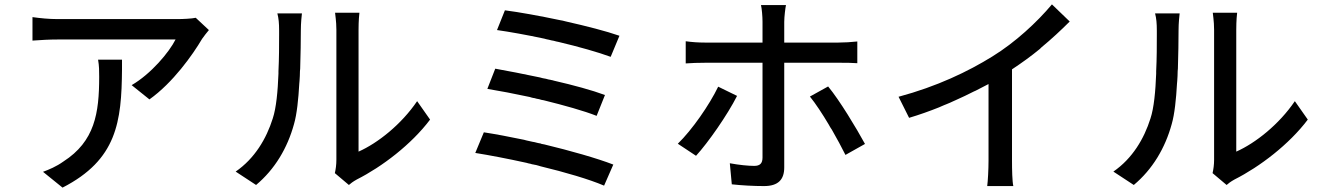

<svg xmlns="http://www.w3.org/2000/svg" viewBox="-20 -813 6030 875"><path d="M901 -636C909 -648 923 -665 932 -676L872 -732C856 -728 812 -726 790 -726H242C203 -726 164 -730 128 -735V-628C171 -631 203 -633 242 -633H780C751 -575 668 -476 580 -425L661 -360C768 -436 858 -563 901 -636ZM536 -541H427C432 -512 432 -490 432 -463C432 -297 412 -169 269 -77C237 -54 203 -40 176 -30L265 42C513 -85 534 -258 536 -496V-517V-502C536 -509 536 -516 536 -524V-532V-535C536 -537 536 -539 536 -541Z M1606 5C1721 -53 1855 -155 1940 -268L1881 -352C1809 -246 1702 -161 1614 -122V-677C1614 -718 1617 -749 1618 -755H1507C1507 -749 1513 -718 1513 -677V-85C1513 -62 1510 -41 1506 -24L1570 30C1578 23 1588 15 1606 5ZM1320 -248C1333 -293 1340 -361 1344 -433L1345 -444C1346 -459 1347 -474 1347 -489L1348 -500C1350 -565 1351 -628 1351 -674C1351 -709 1355 -744 1356 -752H1244C1250 -729 1252 -707 1252 -673V-655C1252 -607 1252 -547 1249 -488V-477C1246 -398 1239 -321 1223 -273C1194 -181 1141 -91 1054 -31L1147 30C1232 -41 1290 -138 1320 -248Z M2803 -650C2743 -671 2653 -694 2560 -715L2544 -719L2533 -721C2438 -741 2344 -758 2281 -766L2245 -676C2302 -668 2380 -654 2460 -637L2471 -634C2478 -633 2485 -631 2493 -629L2504 -627C2507 -626 2511 -625 2515 -624L2525 -622C2618 -600 2706 -575 2763 -554L2803 -650ZM2737 -380C2678 -402 2593 -425 2506 -445L2495 -448C2493 -448 2491 -448 2490 -449L2479 -451C2475 -452 2472 -453 2468 -454L2457 -456C2456 -456 2454 -457 2452 -457L2441 -460C2366 -476 2293 -490 2237 -500L2201 -408C2256 -399 2324 -386 2394 -371L2404 -368C2408 -367 2412 -366 2415 -366L2426 -363L2437 -361C2440 -360 2444 -359 2447 -358L2458 -356C2551 -333 2641 -308 2699 -285L2737 -380ZM2775 -63C2700 -92 2580 -126 2460 -155L2449 -157C2447 -158 2445 -158 2444 -159L2433 -161C2427 -162 2422 -164 2417 -165L2406 -167C2397 -169 2388 -171 2379 -173L2368 -176C2301 -190 2237 -202 2185 -210L2146 -116C2209 -106 2293 -90 2379 -71L2390 -68C2392 -68 2394 -67 2396 -67L2406 -64C2408 -64 2410 -64 2412 -63L2423 -61L2434 -58L2444 -55C2556 -28 2665 4 2733 33L2775 -63Z M3554 -50V-527H3810C3834 -527 3861 -527 3887 -525V-624C3861 -621 3827 -619 3801 -619H3554V-713C3554 -736 3559 -777 3562 -790H3448C3452 -774 3455 -737 3455 -714V-619H3192C3161 -619 3134 -621 3105 -625V-524C3133 -526 3162 -527 3193 -527H3455V-449V-444V-421V-416V-398V-392V-379V-373V-360C3455 -341 3455 -321 3455 -301V-288C3455 -200 3455 -117 3455 -95C3455 -68 3443 -57 3417 -57C3391 -57 3349 -61 3306 -69L3315 27C3360 32 3415 35 3462 35C3527 35 3554 5 3554 -50ZM3922 -157C3882 -230 3807 -355 3754 -419L3671 -373C3697 -341 3728 -294 3757 -245L3762 -236C3763 -234 3764 -233 3765 -231L3771 -222C3794 -182 3816 -141 3833 -107L3922 -157ZM3339 -376 3253 -418C3213 -335 3134 -221 3069 -158L3152 -103C3207 -163 3295 -289 3339 -376Z M4592 -81V-497C4636 -526 4679 -557 4719 -590L4726 -597C4772 -635 4815 -675 4855 -715L4774 -793C4706 -712 4607 -620 4503 -556C4392 -487 4250 -419 4075 -372L4123 -276C4170 -290 4215 -306 4260 -324L4269 -328C4274 -330 4279 -332 4283 -334L4293 -338C4304 -342 4314 -347 4325 -352L4334 -356C4363 -369 4391 -382 4418 -396L4427 -400C4447 -410 4466 -420 4485 -430V-81C4485 -40 4482 13 4479 35H4598C4593 13 4592 -40 4592 -81Z M5606 5C5721 -53 5855 -155 5940 -268L5881 -352C5809 -246 5702 -161 5614 -122V-677C5614 -718 5617 -749 5618 -755H5507C5507 -749 5513 -718 5513 -677V-85C5513 -62 5510 -41 5506 -24L5570 30C5578 23 5588 15 5606 5ZM5320 -248C5333 -293 5340 -361 5344 -433L5345 -444C5346 -459 5347 -474 5347 -489L5348 -500C5350 -565 5351 -628 5351 -674C5351 -709 5355 -744 5356 -752H5244C5250 -729 5252 -707 5252 -673V-655C5252 -607 5252 -547 5249 -488V-477C5246 -398 5239 -321 5223 -273C5194 -181 5141 -91 5054 -31L5147 30C5232 -41 5290 -138 5320 -248Z"/></svg>

Font: Glow Sans SC Normal Medium
Style: Regular
Weight: 600
Designer: Ryoko NISHIZUKA (kana, bopomofo & ideographs); Paul D. Hunt (Latin, Greek & Cyrillic); Sandoll Communications, Soo-young
Version: Version 0.93